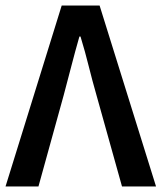

<svg xmlns="http://www.w3.org/2000/svg" viewBox="-24 -674 584 694"><path d="M-4 0 199 -654H336L540 0H417L325 -329Q309 -385 296.5 -435.5Q284 -486 267 -542H263Q247 -486 234 -435.5Q221 -385 206 -329L115 0Z"/></svg>

Font: Source Sans 3 ExtraLight SemiBold
Style: Regular
Weight: 600
Version: Version 3.052;hotconv 1.1.0;makeotfexe 2.6.0